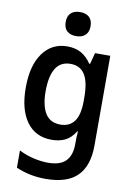

<svg xmlns="http://www.w3.org/2000/svg" viewBox="-107 -831 777 1141"><g transform="rotate(10 281.5 -261.0)"><path d="M250 245Q154 245 72 209V105Q115 127 161.5 137.5Q208 148 248 148Q322 148 355.5 113Q389 78 389 12V-5Q389 -19 389.5 -33.5Q390 -48 392 -66H388Q361 -23 326 -6.5Q291 10 245 10Q148 10 94.5 -63.5Q41 -137 41 -269Q41 -403 95.5 -478Q150 -553 243 -553Q290 -553 325 -534Q360 -515 388 -474H393L411 -542H503V0Q503 121 442 183Q381 245 250 245ZM281 -88Q336 -88 365 -127Q394 -166 394 -250V-270Q394 -366 365.5 -410Q337 -454 280 -454Q219 -454 190 -406.5Q161 -359 161 -269Q161 -182 190 -135Q219 -88 281 -88ZM282 -622Q247 -622 227 -640Q207 -658 207 -694Q207 -731 227 -749Q247 -767 282 -767Q317 -767 337 -749Q357 -731 357 -694Q357 -659 337 -640.5Q317 -622 282 -622Z"/></g></svg>

Font: Noto Sans Mono SemiCondensed SemiBold
Style: Regular
Weight: 600
Width: 4
Designer: Monotype Design Team
Foundry: Monotype Imaging Inc.
Version: Version 2.014; ttfautohint (v1.8.4.7-5d5b)